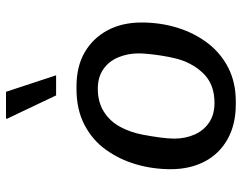

<svg xmlns="http://www.w3.org/2000/svg" viewBox="-103 -693 806 640"><g transform="rotate(-90 300.0 -373.0)"><path d="M273 10Q205 10 156 -17.5Q107 -45 81.5 -94Q56 -143 56 -207Q56 -266 72 -321.5Q88 -377 120.5 -422.5Q153 -468 204 -494.5Q255 -521 323 -521H332Q399 -521 446 -493.5Q493 -466 519 -417.5Q545 -369 545 -304Q545 -241 527.5 -184.5Q510 -128 476.5 -84Q443 -40 394 -15Q345 10 281 10ZM277 -61Q340 -61 376.5 -99.5Q413 -138 426 -194Q431 -215 434.5 -237.5Q438 -260 440 -280Q442 -300 442 -314Q442 -350 429 -381.5Q416 -413 389.5 -431.5Q363 -450 324 -450Q280 -450 248 -430Q216 -410 197.5 -376Q179 -342 171 -300Q165 -268 161.5 -241Q158 -214 158 -195Q158 -158 171.5 -127.5Q185 -97 211.5 -79Q238 -61 277 -61ZM302 -589 224 -753 225 -756H314L369 -589Z"/></g></svg>

Font: Chivo Mono
Style: Italic
Weight: 400
Italic angle: -8.05°
Monospace: yes
Version: Version 1.008